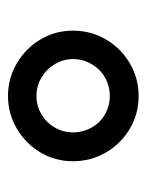

<svg xmlns="http://www.w3.org/2000/svg" viewBox="35 -788 358 468"><g transform="rotate(90 214.0 -554.0)"><path d="M54.7 -552.7Q54.7 -596.7 76.2 -633.3Q97.7 -669.9 134.3 -691.4Q170.9 -712.9 213.9 -712.9Q257.8 -712.9 293.9 -691.4Q330.1 -669.9 351.6 -633.3Q373 -596.7 373 -552.7Q373 -509.8 351.6 -473.6Q330.1 -437.5 293.5 -416Q256.8 -394.5 213.9 -394.5Q170.9 -394.5 134.3 -416Q97.7 -437.5 76.2 -473.6Q54.7 -509.8 54.7 -552.7ZM302.7 -552.7Q302.7 -577.1 291 -598.1Q279.3 -619.1 258.8 -630.9Q238.3 -642.6 213.9 -642.6Q189.5 -642.6 168.9 -630.9Q148.4 -619.1 136.2 -598.1Q124 -577.1 124 -552.7Q124 -529.3 136.2 -508.8Q148.4 -488.3 168.9 -476.1Q189.5 -463.9 213.9 -463.9Q238.3 -463.9 258.8 -476.1Q279.3 -488.3 291 -508.8Q302.7 -529.3 302.7 -552.7Z"/></g></svg>

Font: Pretendard Std Variable
Style: Regular
Weight: 400
Designer: Base glyphs from Inter by Rasmus Andersson; Hangeul glyphs from Noto Sans CJK(Source Han Sans) by Jang Soo-young and Kan
Foundry: Kil Hyung-jin
Version: Version 1.309;Glyphs 3.2 (3225)